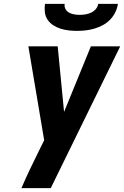

<svg xmlns="http://www.w3.org/2000/svg" viewBox="-20 -975 643 995"><path d="M243 0H91Q113 -51 137 -101.5Q161 -152 186 -202L209 -248L127 -735H279L312 -395L451 -735H603ZM379 -815Q357 -815 335.5 -817.5Q314 -820 293.5 -826.5Q273 -833 255.5 -844.5Q238 -856 226.5 -873Q215 -890 212.5 -911.5Q210 -933 213 -955H315Q313 -940 319.5 -928Q326 -916 338 -909.5Q350 -903 364 -900.5Q378 -898 393 -898Q408 -898 423 -900.5Q438 -903 452 -909.5Q466 -916 476.5 -928Q487 -940 489 -955H591Q588 -933 577.5 -911.5Q567 -890 550.5 -873Q534 -856 512.5 -844.5Q491 -833 468.5 -826.5Q446 -820 423.5 -817.5Q401 -815 379 -815Z"/></svg>

Font: Iosevka Aile Heavy Oblique
Style: Regular
Weight: 900
Italic angle: -9°
Designer: Belleve Invis
Foundry: Belleve Invis
Version: Version 31.1.0; ttfautohint (v1.8.4)